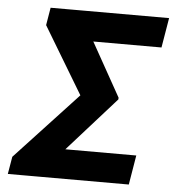

<svg xmlns="http://www.w3.org/2000/svg" viewBox="-52 -773 746 822"><g transform="rotate(5 321.0 -362.5)"><path d="M552.9 -126.6 531.8 0H70.7L91.8 -126.6ZM641.6 -724.8 620.1 -596.7H186.1L207 -724.8ZM455.9 -366.4 455.5 -359 135 0H11.9L24.6 -74.8L292 -362.3L119.7 -649L132.4 -724.8H255.5Z"/></g></svg>

Font: Inter Tight
Style: Italic
Weight: 400
Italic angle: -9.39999°
Designer: Rasmus Andersson
Foundry: rsms
Version: Version 3.002